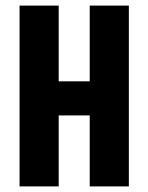

<svg xmlns="http://www.w3.org/2000/svg" viewBox="-20 -667 531 687"><path d="M190 -254V0H50V-647H190V-376H301V-647H441V0H301V-254Z"/></svg>

Font: Squada One
Style: Regular
Weight: 400
Designer: Joe Prince
Foundry: Joe Prince
Version: Version 1.001